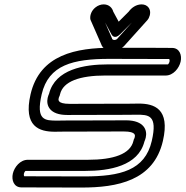

<svg xmlns="http://www.w3.org/2000/svg" viewBox="-20 -818 834 863"><path d="M552.7 -301.9C566.1 -301.9 579.3 -302.4 591.7 -302.4C647.4 -302.5 689.4 -302.3 662.2 -184.5C631.5 -51.8 520.8 -25 357.8 -25C204.7 -25 99.4 -25.6 89 -25.7C88 -26.8 86.2 -31.1 87.7 -37.8C89.3 -44.7 93.4 -49 94.5 -49.8C108.7 -49.8 257.3 -49.8 363.5 -49.8C471.3 -49.8 601.1 -71.7 629.1 -181.7C630.7 -185.5 633.1 -191.4 635 -199.1C643 -232.6 628.1 -276.6 547.4 -277.2C543.2 -277.3 436.8 -276.4 276.8 -276.4C263.5 -276.4 250.2 -275.9 237.8 -275.9C182.1 -275.9 140.1 -276 167.3 -393.9C198 -526.6 308.7 -553.4 471.8 -553.4C624.8 -553.4 730.1 -552.7 740.5 -552.7C741.5 -551.5 743.4 -547.3 741.8 -540.6C740.2 -533.7 736.1 -529.4 735 -528.5C720.8 -528.5 572.2 -528.6 466 -528.6C358.2 -528.6 228.4 -506.7 200.5 -396.6C198.7 -392.7 196.2 -386.5 194.3 -378.5C186.7 -345.3 201.7 -301 282.7 -301.2C282.7 -301.2 391.3 -301.9 552.7 -301.9ZM564.3 -351.9C402.7 -351.9 294 -351.2 294 -351.2C233.5 -351.1 242.8 -371.9 244.4 -378.8C246.4 -386.9 246.7 -380.4 249.8 -393.9C263.4 -452.8 339.3 -478.6 454.5 -478.6C566 -478.6 724.5 -478.5 724.5 -478.5C758.9 -478.5 785.1 -511.5 791.8 -540.6C798.5 -569.7 787.4 -602.6 753.2 -602.6C753.2 -602.6 644.9 -603.4 483.3 -603.4C323.4 -603.4 158.8 -573.4 117.3 -393.9C83.8 -248.5 157.1 -225.9 226.3 -225.9C239.9 -225.9 253.2 -226.4 265.3 -226.4C419.5 -226.4 525.7 -227.2 534.6 -227.2C534.6 -227.2 535.2 -227.1 535.5 -227.1C595.7 -227.2 586.7 -206.7 585.2 -199.8C583.3 -191.6 582.8 -198 579.7 -184.5C566.1 -125.5 490.3 -99.8 375 -99.8C263.5 -99.8 105 -99.8 105 -99.8C70.7 -99.8 44.4 -66.9 37.7 -37.8C31 -8.7 42.1 24.3 76.3 24.3C76.3 24.3 184.6 25 346.2 25C506.2 25 670.7 -4.9 712.2 -184.5C745.8 -329.9 672.4 -352.5 603.3 -352.4C589.6 -352.4 576.3 -351.9 564.3 -351.9ZM494.4 -638.3C487.8 -638.3 484.4 -641.4 483.7 -644.5C483.4 -645.6 482.9 -647.1 482.5 -647.8C479.9 -653.7 464.5 -688.9 452.2 -716.9L480.6 -664.4C481.9 -661.8 493.8 -638 520.2 -664.4L572.8 -716.9C545.9 -687.1 517 -654.9 510.6 -647.8C509.7 -646.8 508.5 -645.4 507.9 -644.5C506.2 -642.1 500.6 -638.3 494.4 -638.3ZM482.8 -588.3C505.2 -588.3 529 -598.3 546.9 -621.3C561 -637 641.1 -726 641.1 -726L642.6 -727.6C644.2 -729.5 646.3 -732.4 647.6 -734.9L648.6 -736.8C656 -751.5 657.9 -769.5 648.5 -783.1C641.3 -793.4 629.4 -798.3 616.6 -798.3C592.3 -798.3 571.5 -783.6 558.5 -765.7L513.4 -720.6L489.1 -765.6C484.5 -782.8 469.9 -798.3 446 -798.3C433.9 -798.3 420.4 -793.9 408.8 -784.5C391.9 -770.9 385 -752 385.6 -736.8L385.7 -734.9C385.8 -732.8 386.4 -729.8 387.4 -727.6L388.1 -726C388.1 -725.9 426.7 -637.9 434 -621.4C441 -599.1 460.8 -588.3 482.8 -588.3Z"/></svg>

Font: Hi.
Style: Regular
Weight: 400
Designer: Mew Too, Robert Jablonski
Foundry: Cannot Into Space Fonts
Version: Version 1.996